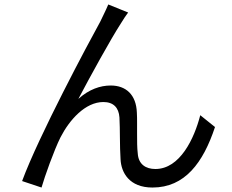

<svg xmlns="http://www.w3.org/2000/svg" viewBox="-20 -808 1040 860"><path d="M554 -752 465 -788C453 -759 440 -735 429 -711C376 -615 153 -198 79 3L166 32C180 -17 222 -135 251 -193C291 -271 362 -351 443 -351C488 -351 512 -326 515 -282C518 -229 516 -154 520 -94C523 -35 559 32 663 32C808 32 890 -79 943 -239L877 -292C850 -187 786 -51 676 -51C633 -51 600 -72 597 -121C594 -145 594 -176 594 -209V-258C594 -274 594 -289 593 -304C590 -384 544 -425 476 -425C429 -425 379 -408 331 -365C382 -462 477 -635 522 -704C534 -724 545 -740 554 -752Z"/></svg>

Font: Spoqa Han Sans Neo
Style: Regular
Weight: 400
Designer: [Spoqa Han Sans Neo] Dong-huui Kim ___ Younghwa Kang ___ Yujin Lee ___ [Noto Sans] Ryoko NISHIZUKA ____ (kana & ideograp
Foundry: Spoqa (http://www.spoqa-han-sans.com)
Version: Version 1.100;hotconv 1.0.109;makeotfexe 2.5.65596